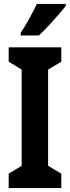

<svg xmlns="http://www.w3.org/2000/svg" viewBox="-20 -954 355 974"><path d="M291 0H24V-73L90 -113V-601L24 -641V-714H291V-641L224 -601V-113L291 -73ZM314 -924Q300 -906 276.5 -879Q253 -852 226.5 -823.5Q200 -795 177 -774H85V-787Q111 -827 131 -864Q151 -901 167 -934H314Z"/></svg>

Font: Noto Sans Telugu ExtraCondensed
Style: Bold
Weight: 700
Width: 2
Designer: Jelle Bosma - Monotype Design Team
Foundry: Monotype Imaging Inc.
Version: Version 2.005; ttfautohint (v1.8.4.7-5d5b)